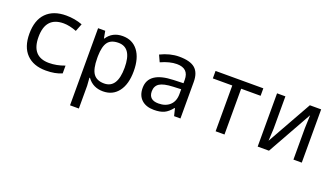

<svg xmlns="http://www.w3.org/2000/svg" viewBox="-70 -1061 3139 1816"><g transform="rotate(20 1500.0 -153.0)"><path d="M518.1 -517.1 487.8 -439.9Q414.6 -467.8 356.9 -467.8Q175.8 -467.8 175.8 -266.1Q175.8 -67.9 352.1 -67.9Q428.7 -67.9 508.8 -98.1V-20Q443.4 9.8 348.1 9.8Q222.7 9.8 153.3 -61.3Q84 -132.3 84 -265.1Q84 -402.3 154.8 -474.1Q225.6 -545.9 354 -545.9Q440.9 -545.9 518.1 -517.1Z M766.1 -67.9H760.3Q766.1 -4.9 766.1 11.2V240.2H677.2V-536.1H749L762.2 -463.9H766.1Q819.8 -545.9 923.3 -545.9Q1021.5 -545.9 1077.4 -472.9Q1133.3 -399.9 1133.3 -269Q1133.3 -137.2 1077.1 -63.7Q1021 9.8 923.3 9.8Q822.3 9.8 766.1 -67.9ZM766.1 -289.1V-269Q766.1 -158.2 800 -111.1Q834 -64 908.2 -64Q1041 -64 1041 -270Q1041 -472.2 907.2 -472.2Q833 -472.2 800.5 -429.2Q768.1 -386.2 766.1 -289.1Z M1637.2 0 1619.1 -74.2H1615.2Q1577.6 -26.9 1538.1 -8.5Q1498.5 9.8 1436 9.8Q1356.4 9.8 1311.3 -32.2Q1266.1 -74.2 1266.1 -149.9Q1266.1 -312 1515.1 -319.8L1614.3 -323.2V-356.9Q1614.3 -472.2 1495.1 -472.2Q1423.3 -472.2 1335 -432.1L1304.2 -499Q1399.9 -545.9 1491.2 -545.9Q1602.1 -545.9 1651.6 -503.4Q1701.2 -460.9 1701.2 -367.2V0ZM1613.3 -262.2 1534.2 -258.8Q1438.5 -254.9 1398.4 -228.8Q1358.4 -202.6 1358.4 -148.9Q1358.4 -62 1456.1 -62Q1527.8 -62 1570.6 -101.8Q1613.3 -141.6 1613.3 -213.9Z M2340.3 -460.9H2144.5V0H2055.2V-460.9H1859.4V-536.1H2340.3Z M2562.5 -536.1V-210L2556.2 -86.9L2808.6 -536.1H2922.4V0H2838.4V-315.9L2843.3 -448.2L2592.3 0H2478.5V-536.1Z"/></g></svg>

Font: Noto Mono
Style: Regular
Weight: 400
Designer: Monotype Design Team
Foundry: Monotype Imaging Inc.
Version: Version 1.00